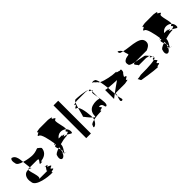

<svg xmlns="http://www.w3.org/2000/svg" viewBox="168 -1696 2435 2435"><g transform="rotate(-45 1385.5 -478.5)"><path d="M33 -291C33 -201 246 -182 282 -182C360 -182 273 -188 319 -200C399 -212 298 -227 338 -244C405 -262 292 -276 319 -288C353 -296 317 -301 296 -304C316 -292 250 -244 282 -244H127C180 -244 104 -394 118 -426C108 -426 96 -425 82 -421C45 -409 16 -360 33 -291ZM57 -604C57 -574 94 -554 141 -541L135 -591C130 -623 118 -664 83 -676C67 -689 40 -664 57 -604ZM118 -426C141 -425 153 -416 156 -404L153 -432H127C122 -432 120 -430 118 -426ZM141 -541 153 -432H282C342 -432 246 -370 282 -370C360 -370 273 -376 319 -388C399 -400 428 -446 433 -494C433 -510 403 -525 390 -538C374 -537 349 -516 282 -516C265 -516 197 -522 141 -541ZM296 -304C293 -306 288 -307 282 -307C274 -307 283 -306 296 -304Z M503 -293C485 -242 505 -208 536 -220C551 -226 565 -243 576 -266C565 -269 558 -272 580 -276C584 -287 588 -299 591 -312C587 -322 583 -333 578 -344C535 -329 503 -312 503 -293ZM518 -633C549 -633 577 -507 589 -422C554 -418 578 -414 590 -409C590 -407 591 -404 591 -402C589 -401 585 -401 581 -400C556 -400 566 -373 578 -344C584 -346 589 -348 595 -350C595 -337 593 -324 591 -312C598 -292 600 -276 581 -276H580C579 -272 578 -269 576 -266C582 -264 591 -262 596 -260C605 -280 638 -315 638 -356C638 -358 639 -360 639 -362C684 -375 728 -383 747 -383C795 -383 758 -387 772 -395C764 -398 755 -400 747 -400C700 -409 796 -416 738 -422C688 -429 776 -432 718 -432H669C687 -456 711 -472 738 -475C769 -478 798 -468 818 -449C839 -475 770 -633 810 -633C852 -650 761 -665 791 -677C822 -689 722 -695 747 -695H581C606 -695 506 -689 536 -677C566 -665 475 -650 518 -633ZM589 -254C567 -251 581 -249 597 -247C594 -249 593 -252 594 -255C593 -255 591 -254 589 -254ZM594 -255C604 -257 602 -258 596 -260C595 -258 594 -257 594 -255ZM597 -247C600 -245 604 -244 612 -244C635 -244 615 -245 597 -247ZM772 -395C813 -379 845 -335 845 -386C845 -410 835 -433 818 -449C816 -447 813 -445 810 -445C767 -428 846 -413 791 -401C781 -399 775 -397 772 -395Z M920 -188H1004V-775H920Z M1083 -409C1083 -409 1131 -345 1164 -314V-318C1164 -335 1157 -486 1118 -532C1103 -478 1091 -420 1083 -409ZM1092 -244C1075 -216 1087 -210 1109 -222C1128 -231 1146 -256 1156 -282C1121 -274 1092 -262 1092 -244ZM1093 -545C1102 -545 1111 -540 1118 -532C1126 -559 1134 -584 1143 -603C1126 -600 1106 -595 1111 -589C1160 -577 1070 -562 1093 -545ZM1143 -603C1162 -607 1178 -608 1155 -608H1322C1319 -608 1361 -605 1375 -599C1322 -625 1193 -632 1173 -632C1162 -632 1152 -621 1143 -603ZM1156 -282C1203 -293 1253 -295 1264 -295C1337 -295 1273 -301 1303 -313C1377 -325 1299 -340 1322 -358C1383 -358 1362 -295 1384 -295C1420 -295 1406 -381 1393 -452V-423C1371 -434 1317 -436 1277 -424C1232 -412 1195 -377 1195 -306C1195 -290 1182 -297 1164 -314C1163 -304 1160 -293 1156 -282ZM1366 -589C1361 -583 1380 -576 1393 -569V-580C1393 -587 1388 -592 1379 -597C1382 -595 1379 -592 1366 -589ZM1375 -599C1376 -598 1378 -598 1379 -597C1378 -598 1377 -598 1375 -599ZM1384 -545C1375 -545 1384 -502 1393 -452V-548ZM1393 -548C1413 -556 1406 -562 1393 -569Z M1476 -624C1488 -636 1503 -594 1521 -594C1521 -584 1531 -575 1547 -566C1538 -604 1528 -631 1515 -631C1482 -648 1464 -627 1476 -624ZM1521 -290C1521 -290 1543 -307 1576 -332C1574 -361 1571 -401 1566 -443C1541 -446 1524 -448 1521 -452ZM1547 -566C1555 -531 1561 -486 1566 -443C1609 -438 1673 -435 1717 -433C1668 -400 1615 -361 1576 -332C1577 -316 1577 -303 1577 -296C1577 -292 1578 -289 1578 -285C1586 -309 1591 -329 1577 -329H1765C1730 -329 1832 -335 1809 -347C1769 -359 1863 -374 1827 -392C1792 -392 1821 -420 1832 -438C1843 -445 1849 -458 1849 -484C1849 -495 1839 -497 1823 -492C1821 -494 1817 -496 1809 -498C1745 -510 1818 -516 1765 -516C1725 -516 1601 -536 1547 -566ZM1577 -204C1610 -204 1583 -241 1578 -285C1565 -249 1546 -204 1577 -204Z M1914 -251C1926 -239 1924 -214 1942 -214C1942 -214 2132 -182 2190 -182C2237 -182 2159 -188 2232 -200C2278 -212 2183 -227 2250 -244C2270 -244 2241 -266 2229 -284C2166 -264 1992 -267 1977 -267C1916 -250 1902 -263 1914 -251ZM1957 -470C1957 -454 1996 -442 2041 -432H2250C2284 -449 2334 -467 2322 -532C2310 -586 2248 -600 2184 -612C2172 -616 2083 -622 2029 -636C2034 -626 2035 -617 2035 -610L2049 -566C2049 -549 2028 -559 1994 -546C1972 -534 1940 -523 1957 -470ZM1981 -658C1981 -649 2001 -642 2029 -636C2022 -652 2009 -668 1994 -675C1988 -687 1964 -689 1981 -658ZM2038 -370H2190C2158 -370 2199 -366 2223 -360C2206 -381 2191 -401 2179 -404C2159 -410 2093 -419 2041 -432H2038C1968 -432 2066 -370 2038 -370ZM2223 -360C2225 -357 2228 -354 2230 -351H2232C2238 -354 2233 -357 2223 -360ZM2229 -284C2245 -288 2254 -294 2254 -301C2254 -303 2254 -306 2253 -309C2252 -308 2251 -308 2250 -307C2221 -307 2221 -296 2229 -284ZM2230 -351C2195 -343 2229 -333 2247 -323C2243 -331 2237 -342 2230 -351ZM2247 -323C2250 -318 2252 -313 2253 -309C2261 -314 2256 -318 2247 -323Z M2394 -293C2376 -242 2396 -208 2427 -220C2442 -226 2456 -243 2467 -266C2456 -269 2449 -272 2471 -276C2475 -287 2479 -299 2482 -312C2478 -322 2474 -333 2469 -344C2426 -329 2394 -312 2394 -293ZM2409 -633C2440 -633 2468 -507 2480 -422C2445 -418 2469 -414 2481 -409C2481 -407 2482 -404 2482 -402C2480 -401 2476 -401 2472 -400C2447 -400 2457 -373 2469 -344C2475 -346 2480 -348 2486 -350C2486 -337 2484 -324 2482 -312C2489 -292 2491 -276 2472 -276H2471C2470 -272 2469 -269 2467 -266C2473 -264 2482 -262 2487 -260C2496 -280 2529 -315 2529 -356C2529 -358 2530 -360 2530 -362C2575 -375 2619 -383 2638 -383C2686 -383 2649 -387 2663 -395C2655 -398 2646 -400 2638 -400C2591 -409 2687 -416 2629 -422C2579 -429 2667 -432 2609 -432H2560C2578 -456 2602 -472 2629 -475C2660 -478 2689 -468 2709 -449C2730 -475 2661 -633 2701 -633C2743 -650 2652 -665 2682 -677C2713 -689 2613 -695 2638 -695H2472C2497 -695 2397 -689 2427 -677C2457 -665 2366 -650 2409 -633ZM2480 -254C2458 -251 2472 -249 2488 -247C2485 -249 2484 -252 2485 -255C2484 -255 2482 -254 2480 -254ZM2485 -255C2495 -257 2493 -258 2487 -260C2486 -258 2485 -257 2485 -255ZM2488 -247C2491 -245 2495 -244 2503 -244C2526 -244 2506 -245 2488 -247ZM2663 -395C2704 -379 2736 -335 2736 -386C2736 -410 2726 -433 2709 -449C2707 -447 2704 -445 2701 -445C2658 -428 2737 -413 2682 -401C2672 -399 2666 -397 2663 -395Z"/></g></svg>

Font: bitstorm
Style: excn
Weight: 400
Version: Version 0.2